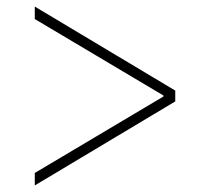

<svg xmlns="http://www.w3.org/2000/svg" viewBox="-20 -591 640 585"><path d="M86 -64 478 -297V-300L86 -533V-571L514 -315V-282L86 -26Z"/></svg>

Font: IBM Plex Sans KR ExtLt
Style: Regular
Weight: 200
Designer: Mike Abbink; Paul van der Laan; Pieter van Rosmalen; Wujin Sim; Chorong Kim; Dohee Lee;
Foundry: Sandoll Inc.
Version: Version 1.002